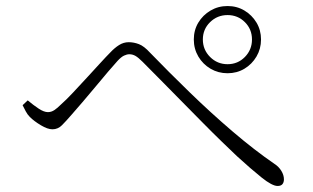

<svg xmlns="http://www.w3.org/2000/svg" viewBox="-20 -695 1040 637"><path d="M735 -452Q704 -452 678.5 -467Q653 -482 638 -507.5Q623 -533 623 -564Q623 -595 638 -620Q653 -645 678.5 -660Q704 -675 735 -675Q766 -675 791 -660Q816 -645 831 -620Q846 -595 846 -564Q846 -533 831 -507.5Q816 -482 791 -467Q766 -452 735 -452ZM901 -78Q883 -78 848 -106Q813 -134 766 -177Q747 -195 717 -224Q687 -253 652 -288.5Q617 -324 580.5 -361Q544 -398 511 -431.5Q478 -465 453 -490Q439 -504 429.5 -509.5Q420 -515 409 -515Q401 -515 391.5 -510.5Q382 -506 370 -493Q358 -480 338.5 -457Q319 -434 297 -407.5Q275 -381 254 -356.5Q233 -332 218 -315Q199 -293 185.5 -279.5Q172 -266 154 -266Q138 -266 115.5 -279.5Q93 -293 79 -307Q71 -315 65.5 -325.5Q60 -336 55 -346L72 -362Q91 -346 108.5 -334.5Q126 -323 139 -323Q150 -323 160 -329.5Q170 -336 183 -349Q200 -364 222 -387.5Q244 -411 267.5 -436.5Q291 -462 312 -485Q333 -508 346 -521Q360 -536 375 -545.5Q390 -555 407 -555Q424 -555 441 -548.5Q458 -542 478 -520Q539 -457 609 -389Q679 -321 751.5 -259Q824 -197 891 -151Q905 -142 913.5 -128Q922 -114 922 -100Q922 -90 917 -84Q912 -78 901 -78ZM735 -482Q769 -482 792.5 -506Q816 -530 816 -564Q816 -598 792.5 -621.5Q769 -645 735 -645Q701 -645 677 -621.5Q653 -598 653 -564Q653 -530 677 -506Q701 -482 735 -482Z"/></svg>

Font: Noto Serif JP ExtraLight ExtraLight
Style: Regular
Weight: 250
Version: Version 2.003-H1;hotconv 1.1.1;makeotfexe 2.6.0